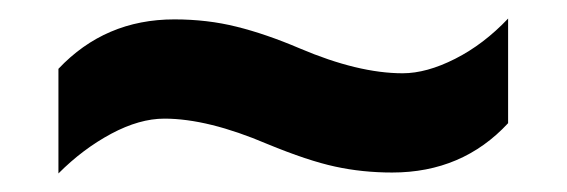

<svg xmlns="http://www.w3.org/2000/svg" viewBox="-20 -456 611 207"><path d="M157.2 -328.1Q130.4 -328.1 99.9 -311.8Q69.3 -295.4 43 -269V-381.8Q93.3 -435.1 168 -435.1Q203.6 -435.1 235.1 -427.2Q266.6 -419.4 303.2 -403.8Q366.2 -377 414.1 -377Q439.9 -377 470.7 -392.6Q501.5 -408.2 527.8 -436V-323.2Q478.5 -270 402.8 -270Q370.6 -270 341.3 -276.4Q312 -282.7 268.1 -300.8Q204.1 -328.1 157.2 -328.1Z"/></svg>

Font: Sahel FD
Style: Bold-FD
Weight: 700
Foundry: Saber Rastikerdar (saber.rastikerdar@gmail.com)
Version: Version 3.3.0